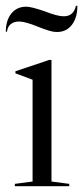

<svg xmlns="http://www.w3.org/2000/svg" viewBox="-26 -640 286 660"><path d="M151 -434H143L27 -395V-388L86 -366V-16L25 -8V0H212V-8L151 -16ZM40 -566Q61 -566 105 -548Q122 -541 139.5 -535.5Q157 -530 170 -530Q202 -530 221 -554.5Q240 -579 240 -620H235Q227 -584 193 -584Q171 -584 128 -601Q82 -617 64 -617Q32 -617 13 -593.5Q-6 -570 -6 -531H-2Q0 -548 11 -557Q22 -566 40 -566Z"/></svg>

Font: Libre Caslon Display
Style: Regular
Weight: 400
Designer: Pablo Impallari, Rodrigo Fuenzalida
Foundry: Pablo Impallari, Rodrigo Fuenzalida
Version: Version 1.100; ttfautohint (v1.6) -l 8 -r 50 -G 200 -x 14 -D